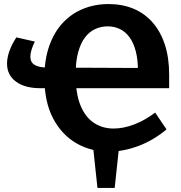

<svg xmlns="http://www.w3.org/2000/svg" viewBox="-20 -736 895 947"><path d="M460.7 191 438.7 -14.7 567.7 -15 545.7 191ZM516 12Q429 12 357 -29.3Q285 -70.7 242 -151.8Q199 -233 199 -353.7Q199 -441.3 222.7 -508.8Q246.3 -576.3 289 -622.5Q331.7 -668.7 389.7 -692.3Q447.7 -716 515.7 -716Q583 -716 637.8 -693.3Q692.7 -670.7 732.2 -625.8Q771.7 -581 793 -516.3Q814.3 -451.7 814.3 -367.7V-301H179.3Q102 -301 58.3 -333.7Q14.7 -366.3 14.7 -422.3Q14.7 -450.3 26 -483Q37.3 -515.7 60.7 -551.7L151.7 -531Q129.7 -485 129.7 -456.7Q129.7 -428.7 150.7 -416Q171.7 -403.3 212.7 -402.7L676 -400.7L660.3 -383.3Q660.7 -441.3 649.7 -483.2Q638.7 -525 618.8 -552.2Q599 -579.3 571.5 -592.7Q544 -606 510.7 -606Q479.3 -606 450.7 -593.3Q422 -580.7 400.2 -552.7Q378.3 -524.7 365.7 -479Q353 -433.3 353 -367.3Q353 -275 376.8 -216.5Q400.7 -158 443.2 -130Q485.7 -102 540 -102Q589.7 -102 643 -122.7Q696.3 -143.3 745.3 -180.7L801.3 -97.7Q735.7 -43 661.3 -15.5Q587 12 516 12Z"/></svg>

Font: Bitter Thin
Style: Regular
Weight: 100
Designer: Sol Matas, and Bitter project Authors
Foundry: Sol Matas
Version: Version 2.002